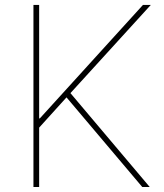

<svg xmlns="http://www.w3.org/2000/svg" viewBox="-20 -747 656 767"><path d="M113.6 0V-727.3H136.4V-274.1H139.2L551.1 -727.3H582.4L261.4 -375L578.1 0H548.3L245.7 -358L136.4 -237.2V0Z"/></svg>

Font: Inter UI Thin
Style: Regular
Weight: 100
Designer: Rasmus Andersson
Foundry: rsms
Version: 3.2;8d6f07862